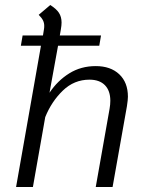

<svg xmlns="http://www.w3.org/2000/svg" viewBox="-20 -744 585 764"><path d="M489 -359Q489 -347 485 -321L428 0H361L416 -311Q419 -328 419 -343Q419 -383 397.5 -405Q376 -427 336 -427Q275 -427 230 -383.5Q185 -340 160 -278L111 0H44L143 -562H63L70 -603H151L155 -628Q156 -633 156 -641Q156 -653 151 -663Q146 -673 134 -685L180 -724Q204 -709 214.5 -693Q225 -677 225 -654Q225 -643 222 -626L218 -603H382L375 -562H211L177 -375Q209 -423 255.5 -452Q302 -481 361 -481Q420 -481 454.5 -448.5Q489 -416 489 -359Z"/></svg>

Font: KoHo
Style: Italic
Weight: 400
Italic angle: -10°
Designer: Cadson Demak & Katatrad Team
Foundry: Cadson Demak Co.,Ltd.
Version: Version 1.000